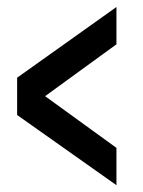

<svg xmlns="http://www.w3.org/2000/svg" viewBox="-20 -569 413 553"><path d="M29.3 -237.8V-345.2L315.4 -548.8V-441.4L109.9 -292L315.4 -143.1V-35.6Z"/></svg>

Font: Oswald Regular
Style: Regular
Weight: 400
Designer: Vernon Adams
Foundry: Vernon Adams
Version: 3.0; ttfautohint (v0.95) -l 8 -r 50 -G 200 -x 0 -w "G" -W -c